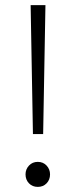

<svg xmlns="http://www.w3.org/2000/svg" viewBox="-20 -722 300 752"><path d="M109 -197 100 -702H158L149 -197ZM128 10Q107 10 93.5 -4Q80 -18 80 -39Q80 -59 93.5 -73.5Q107 -88 128 -88Q149 -88 162.5 -73.5Q176 -59 176 -39Q176 -18 162.5 -4Q149 10 128 10Z"/></svg>

Font: Outfit Extra Light
Style: Regular
Weight: 200
Designer: Rodrigo Fuenzalida
Foundry: fragTYPE
Version: Version 1.000